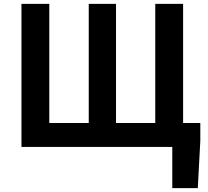

<svg xmlns="http://www.w3.org/2000/svg" viewBox="-20 -760 1074 993"><path d="M1016 -124V-32L1003 213H871V0H91V-740H235V-124H439V-740H580V-124H783V-740H927V-124Z"/></svg>

Font: SpoqaHanSansJP-Bold
Style: Regular
Weight: 700
Designer: [Source Han Sans]
Ryoko NISHIZUKA  (kana & ideographs); Paul D. Hunt (Latin, Greek & Cyrillic); Wenlong ZHANG  (bopomofo
Foundry: Spoqa (http://bi.spoqa.com)
Version: Version 1.002.20150607